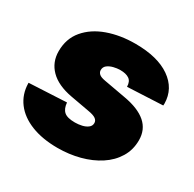

<svg xmlns="http://www.w3.org/2000/svg" viewBox="-127 -679 833 824"><g transform="rotate(30 289.0 -266.5)"><path d="M253.4 10.7Q178.2 10.7 122.8 -11.2Q67.4 -33.2 37.4 -73.2Q7.3 -113.3 6.3 -166.5Q6.3 -167.5 6.3 -168.2Q6.3 -168.9 6.3 -169.4L191.4 -178.7Q193.8 -148.9 209.5 -135Q225.1 -121.1 263.2 -121.1Q280.8 -121.1 297.6 -125Q314.5 -128.9 325.9 -137.7Q337.4 -146.5 337.4 -160.6Q337.4 -172.9 326.4 -180.9Q315.4 -189 288.6 -193.4L194.8 -210.4Q123.5 -223.6 86.9 -260.5Q50.3 -297.4 50.3 -351.6Q50.3 -414.1 86.7 -457Q123 -500 184.3 -522Q245.6 -543.9 320.3 -543.9Q430.7 -543.9 492.9 -500.5Q555.2 -457 556.2 -383.8Q556.2 -381.8 555.9 -379.2Q555.7 -376.5 555.7 -374L380.9 -365.7Q380.4 -392.1 364.7 -402.8Q349.1 -413.6 320.3 -413.6Q304.2 -413.6 287.1 -409.2Q270 -404.8 258.5 -395.8Q247.1 -386.7 247.1 -371.6Q247.1 -361.3 255.4 -353.3Q263.7 -345.2 286.1 -341.3L394 -321.8Q466.3 -309.1 503.2 -277.1Q540 -245.1 540 -192.4Q540 -144.5 516.8 -106.7Q493.7 -68.8 453.6 -42.7Q413.6 -16.6 361.8 -2.9Q310.1 10.7 253.4 10.7Z"/></g></svg>

Font: Inter 20pt Black
Style: Italic
Weight: 900
Italic angle: -9.3988°
Version: Version 4.001;git-66647c0bb